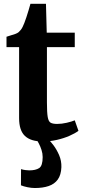

<svg xmlns="http://www.w3.org/2000/svg" viewBox="-20 -720 436 990"><path d="M200.5 9.5Q139 9.5 108.8 -18.8Q78.5 -47 78.5 -111V-477H13.5V-530.5Q25 -534.5 37 -538Q49 -541.5 59.5 -545.2Q70 -549 76.5 -554.5Q83 -560.5 88 -567Q93 -573.5 97 -582Q101 -590.5 105.5 -601.5Q110.5 -614 116.2 -631.5Q122 -649 127.5 -667.5Q133 -686 137 -700.5H217L221 -551.5H365.5V-477H222V-192Q222 -140.5 226 -117Q230 -93.5 241.2 -87.2Q252.5 -81 274.5 -81Q298.5 -81 324.2 -87Q350 -93 365.5 -99.5L384.5 -45.5Q367.5 -32.5 338.5 -19.8Q309.5 -7 273.8 1.2Q238 9.5 200.5 9.5ZM159.5 249.5Q141.5 249.5 121.2 245.2Q101 241 88 235.5L88.5 152Q98.5 155.5 111.5 157Q124.5 158.5 131 158.5Q163.5 158.5 181.8 146.8Q200 135 200 90Q200 71.5 194 53Q188 34.5 180.2 19.8Q172.5 5 167 -2L209 -6.5L228.5 -2Q239.5 7.5 255.8 29Q272 50.5 284.8 79.8Q297.5 109 296.5 142Q295 182 278 205.5Q261 229 231 239.2Q201 249.5 159.5 249.5Z"/></svg>

Font: Merriweather 28pt
Style: Bold
Weight: 700
Version: Version 2.100